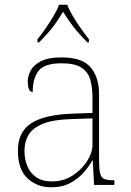

<svg xmlns="http://www.w3.org/2000/svg" viewBox="-20 -786 557 816"><path d="M197 10Q138 10 97 -28Q56 -66 56 -146Q56 -225 112.5 -262Q169 -299 290 -303L373 -306V-371Q373 -414 364 -446.5Q355 -479 327 -498Q299 -517 242 -517Q168 -517 143.5 -484.5Q119 -452 119 -395Q98 -395 98 -441Q98 -462 110 -485.5Q122 -509 153.5 -525.5Q185 -542 242 -542Q330 -542 365.5 -499.5Q401 -457 401 -386V-110Q401 -73 404.5 -53.5Q408 -34 420 -27Q432 -20 459 -20H466V0H380L374 -104H372Q361 -83 338.5 -56Q316 -29 281 -9.5Q246 10 197 10ZM201 -15Q250 -15 288.5 -40Q327 -65 350 -101Q373 -137 373 -170V-283L287 -280Q209 -278 165 -261Q121 -244 102.5 -214.5Q84 -185 84 -145Q84 -111 95.5 -81.5Q107 -52 133 -33.5Q159 -15 201 -15ZM139 -619Q155 -638 173 -664Q191 -690 207 -717Q223 -744 231 -766H266Q274 -744 290 -717Q306 -690 324.5 -664Q343 -638 358 -619V-606H351Q314 -644 292.5 -671.5Q271 -699 248 -736Q226 -699 205 -671.5Q184 -644 146 -606H139Z"/></svg>

Font: Noto Serif Tamil Thin
Style: Italic
Weight: 100
Italic angle: -12°
Designer: Indian Type Foundry, Tom Grace, and the Monotype Design Team
Foundry: Monotype Imaging Inc.
Version: Version 2.003; ttfautohint (v1.8.4.7-5d5b)